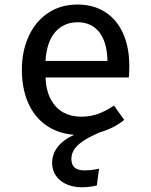

<svg xmlns="http://www.w3.org/2000/svg" viewBox="-20 -573 655 833"><path d="M539 -236.9H177.4Q180 -179.5 200.8 -141.3Q221.5 -103.1 255.4 -84.9Q289.2 -66.7 331.3 -66.7Q370.8 -66.7 404.4 -78.5Q437.9 -90.3 474.4 -114.9L519 -52.8Q473.8 -16.4 413.3 1Q364.1 22.1 336.9 41.5Q309.7 61 299.7 79Q289.7 96.9 289.7 116.9Q289.7 141 303.3 153.6Q316.9 166.2 347.2 166.2Q375.4 166.2 409.7 159L400 231.8Q366.7 239.5 335.9 239.5Q296.9 239.5 267.4 225.9Q237.9 212.3 222.1 188.5Q206.2 164.6 206.2 134.4Q206.2 95.4 230.3 64.4Q254.4 33.3 301.5 11.8Q229.7 6.2 178.7 -30.5Q127.7 -67.2 101.3 -128.7Q74.9 -190.3 74.9 -269.7Q74.9 -351.3 104.4 -415.6Q133.8 -480 188.5 -516.7Q243.1 -553.3 315.9 -553.3Q385.1 -553.3 435.9 -521Q486.7 -488.7 513.8 -428.5Q541 -368.2 541 -286.2Q541 -262.6 539 -236.9ZM446.2 -308.7Q444.6 -390.3 410.8 -433.3Q376.9 -476.4 316.9 -476.4Q256.9 -476.4 219.7 -434.1Q182.6 -391.8 177.4 -308.7Z"/></svg>

Font: Fira Code Fixed Retina
Style: Regular
Weight: 450
Monospace: yes
Designer: Carrois Corporate, Edenspiekermann AG, Nikita Prokopov
Foundry: Carrois Corporate, Edenspiekermann AG, Nikita Prokopov
Version: Version 5.002